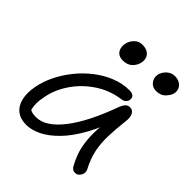

<svg xmlns="http://www.w3.org/2000/svg" viewBox="-196 -847 992 992"><g transform="rotate(45 300.5 -351.0)"><path d="M150 10Q107 10 80 -11.5Q53 -33 44 -72Q35 -111 45 -163Q54 -210 77.5 -257.5Q101 -305 135.5 -347.5Q170 -390 213 -423Q256 -456 304 -475Q352 -494 403 -494Q421 -494 431 -485.5Q441 -477 438 -460Q436 -449 427.5 -441Q419 -433 402 -431Q330 -421 269.5 -381Q209 -341 169 -283.5Q129 -226 116 -163Q109 -131 109 -104.5Q109 -78 121 -36L87 -93Q104 -69 117.5 -61.5Q131 -54 159 -54Q227 -54 296 -142Q365 -230 425 -397Q432 -414 441.5 -424Q451 -434 466 -434Q486 -434 495.5 -416Q505 -398 501 -368Q493 -300 491.5 -246.5Q490 -193 500 -146.5Q510 -100 536 -51Q541 -42 540.5 -32Q540 -22 535 -13Q530 -4 522.5 1.5Q515 7 506 7Q493 7 485.5 1.5Q478 -4 473 -14Q458 -41 447 -71.5Q436 -102 430.5 -142Q425 -182 428 -238Q431 -294 444 -372L473 -371Q441 -266 401 -193.5Q361 -121 317 -76Q273 -31 230.5 -10.5Q188 10 150 10ZM501 -588Q474 -588 458.5 -608Q443 -628 448 -654Q453 -677 472 -694.5Q491 -712 516 -712Q538 -712 553 -702.5Q568 -693 574 -678Q580 -663 576 -646Q573 -630 554 -609Q535 -588 501 -588ZM268 -578Q248 -578 235 -587Q222 -596 217 -612.5Q212 -629 216 -649Q221 -672 239 -690Q257 -708 281 -708Q307 -708 322 -698.5Q337 -689 342.5 -673.5Q348 -658 344 -639Q339 -615 320 -596.5Q301 -578 268 -578Z"/></g></svg>

Font: Shantell Sans Light
Style: Italic
Weight: 300
Italic angle: -11°
Designer: Stephen Nixon, Anya Danilova, Shantell Martin
Foundry: Arrow Type
Version: Version 1.008;[ac192a2d6]